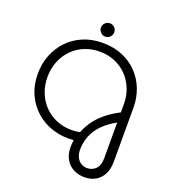

<svg xmlns="http://www.w3.org/2000/svg" viewBox="-185 -996 1206 1354"><g transform="rotate(20 417.5 -319.0)"><path d="M606 222Q560 222 522.5 202.5Q485 183 463.5 145.5Q442 108 442 54Q442 42 443 28.5Q444 15 446 2Q364 9 292 -13Q220 -35 165 -83Q110 -131 79 -199.5Q48 -268 48 -354Q48 -428 73.5 -493Q99 -558 146 -607.5Q193 -657 259 -685Q325 -713 406 -713Q488 -713 554 -685.5Q620 -658 667 -609Q714 -560 739 -495.5Q764 -431 764 -358V47Q764 102 744.5 141Q725 180 689 201Q653 222 606 222ZM601 155Q639 155 665.5 129Q692 103 692 50V-220Q637 -189 601.5 -155.5Q566 -122 546.5 -87Q527 -52 519 -17.5Q511 17 511 47Q511 82 523.5 106.5Q536 131 557 143Q578 155 601 155ZM406 -60Q424 -60 438 -61.5Q452 -63 469 -66Q483 -104 509.5 -144Q536 -184 580.5 -222.5Q625 -261 692 -296V-358Q692 -420 670.5 -473Q649 -526 610.5 -565.5Q572 -605 520 -626.5Q468 -648 406 -648Q345 -648 292.5 -626Q240 -604 201.5 -564.5Q163 -525 141.5 -471Q120 -417 120 -354Q120 -291 141.5 -237Q163 -183 201.5 -143.5Q240 -104 292.5 -82Q345 -60 406 -60ZM405 -760Q385 -760 370 -775Q355 -790 355 -810Q355 -831 370 -845.5Q385 -860 405 -860Q426 -860 440.5 -845.5Q455 -831 455 -810Q455 -790 440.5 -775Q426 -760 405 -760Z"/></g></svg>

Font: MuseoModerno Thin Light
Style: Regular
Weight: 300
Version: Version 1.003